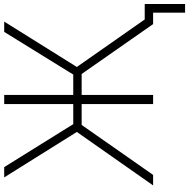

<svg xmlns="http://www.w3.org/2000/svg" viewBox="-13 -755 924 938"><g transform="rotate(-90 449.0 -286.0)"><path d="M454.1 -727.5V-390.1H553.7L762.2 -727.5H812.5L590.8 -372.6L851.6 0H800.3L556.6 -349.1H454.1V0H409.7V-349.1H307.6L63.5 0H12.2L273.4 -372.6L51.3 -727.5H101.6L311.5 -390.1H409.7V-727.5ZM856 156.2V0H808.6V-41H898.4V156.2Z"/></g></svg>

Font: Inter Display ExtraLight
Style: Regular
Weight: 200
Designer: Rasmus Andersson
Foundry: rsms
Version: Version 4.000;git-a52131595